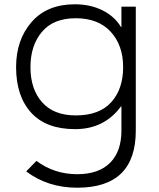

<svg xmlns="http://www.w3.org/2000/svg" viewBox="-20 -660 743 895"><path d="M333 -575Q229 -575 175.5 -511.5Q122 -448 122 -347Q122 -244 176.5 -183Q231 -122 333 -122Q443 -122 498.5 -183.5Q554 -245 554 -347Q554 -449 496 -512Q438 -575 333 -575ZM546 -629H613V-51Q613 215 340 215Q203 215 102 139L150 90Q233 152 340 152Q440 152 493 99Q546 46 546 -51V-164H544Q466 -58 330 -58Q195 -58 125 -135Q55 -212 55 -347Q55 -474 127 -557Q199 -640 329 -640Q401 -640 457.5 -612Q514 -584 544 -534H546Z"/></svg>

Font: Sinkin Sans 300 Light
Style: Regular
Weight: 300
Designer: Keith Bates
Foundry: K-Type
Version: Sinkin Sans (version 1.0)  by Keith Bates   •   © 2014   www